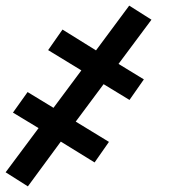

<svg xmlns="http://www.w3.org/2000/svg" viewBox="-36 -501 606 682"><path d="M63 161 -16 111 101 -46 10 -101 62 -174 154 -118 253 -251 135 -323 186 -396 305 -322 423 -481 502 -431 385 -274 475 -219 424 -146 332 -202 233 -69 351 3 300 76 180 2Z"/></svg>

Font: Lode Dark
Style: Bold Italic
Weight: 700
Italic angle: -11°
Monospace: yes
Designer: Belleve Invis
Foundry: Belleve Invis
Version: Version 29.2.0; ttfautohint (v1.8.3)